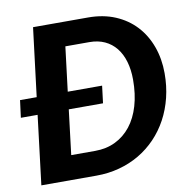

<svg xmlns="http://www.w3.org/2000/svg" viewBox="-81 -806 878 886"><g transform="rotate(-10 358.0 -363.0)"><path d="M13.5 -404.5H91.5L131 -725.5H389Q459.5 -725.5 515.8 -701.8Q572 -678 611 -636Q650 -594 671 -536.2Q692 -478.5 692 -410.5Q692 -351 678.8 -297.2Q665.5 -243.5 640.8 -197.8Q616 -152 581 -115.5Q546 -79 502.5 -53.2Q459 -27.5 408 -13.8Q357 0 300.5 0H42L81.5 -323.5H3ZM543.5 -407Q543.5 -454 532.2 -492Q521 -530 499.5 -556.8Q478 -583.5 446.8 -598Q415.5 -612.5 375 -612.5H262.5L237 -404.5H398L388 -323.5H227.5L202 -113.5H314.5Q367 -113.5 409.2 -134Q451.5 -154.5 481.5 -192.5Q511.5 -230.5 527.5 -284.8Q543.5 -339 543.5 -407Z"/></g></svg>

Font: Lato Heavy
Style: Italic
Weight: 800
Italic angle: -7°
Designer: Lukasz Dziedzic
Foundry: tyPoland Lukasz Dziedzic
Version: Version 2.007; 2014-02-27